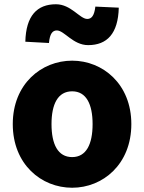

<svg xmlns="http://www.w3.org/2000/svg" viewBox="-20 -868 677 902"><path d="M319 14C463 14 597 -96 597 -285C597 -473 463 -583 319 -583C174 -583 40 -473 40 -285C40 -96 174 14 319 14ZM319 -130C252 -130 222 -190 222 -285C222 -379 252 -439 319 -439C385 -439 415 -379 415 -285C415 -190 385 -130 319 -130ZM394 -656C483 -656 535 -710 538 -832L428 -837C423 -794 410 -779 390 -779C355 -779 314 -848 243 -848C154 -848 102 -794 99 -672L210 -666C214 -710 227 -725 247 -725C282 -725 323 -656 394 -656Z"/></svg>

Font: Noto Sans CJK HK Black
Style: Regular
Weight: 900
Designer: Ryoko NISHIZUKA 西塚涼子 (kana, bopomofo & ideographs); Paul D. Hunt (Latin, Greek & Cyrillic); Sandoll Communications 산돌커뮤니
Foundry: Adobe
Version: Version 2.004;hotconv 1.0.118;makeotfexe 2.5.65603